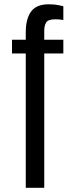

<svg xmlns="http://www.w3.org/2000/svg" viewBox="-20 -893 349 913"><path d="M102.5 0V-638.7H37.1V-704.1H102.5V-739.3Q102.5 -803.2 127.7 -837.9Q152.8 -872.6 211.9 -872.6Q239.3 -872.6 259.5 -868.2Q279.8 -863.8 281.2 -863.3V-797.9Q260.7 -801.3 244.6 -801.3Q208.5 -801.3 199.5 -786.1Q190.4 -771 190.4 -746.1V-704.1H281.2V-638.7H190.4V0Z"/></svg>

Font: AntonioLight
Style: Regular
Weight: 300
Designer: Vernon Adams
Foundry: Vernon Adams
Version: Version 1.002